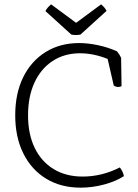

<svg xmlns="http://www.w3.org/2000/svg" viewBox="-20 -853 633 883"><path d="M503 -460 475 -582Q410 -608 348 -608Q276 -608 222 -572.5Q168 -537 138.5 -473Q109 -409 109 -323Q109 -236 139.5 -173Q170 -110 226.5 -75.5Q283 -41 360 -41Q449 -41 531 -83Q545 -66 550 -43Q513 -19 459 -4.5Q405 10 351 10Q260 10 192.5 -31Q125 -72 87.5 -147Q50 -222 50 -323Q50 -423 86.5 -497.5Q123 -572 189.5 -613.5Q256 -655 344 -655Q385 -655 431.5 -645Q478 -635 518 -617Q524 -610 529 -602Q534 -594 537 -587L539 -457Q533 -453 523 -453Q512 -453 503 -460ZM470 -803 350 -694Q346 -693 340 -692.5Q334 -692 329 -692Q324 -692 318 -692.5Q312 -693 308 -694L189 -802Q196 -817 215 -833L330 -748L445 -833Q463 -818 470 -803Z"/></svg>

Font: Scope One
Style: Regular
Weight: 400
Designer: Dalton Maag Ltd
Foundry: Dalton Maag Ltd
Version: Version 1.002; ttfautohint (v1.4.1) -l 11 -r 50 -G 50 -x 14 